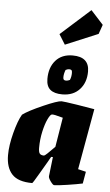

<svg xmlns="http://www.w3.org/2000/svg" viewBox="-65 -1058 635 1108"><g transform="rotate(5 252.0 -503.5)"><path d="M422 -95 468 -84 456 -15Q424 -8 368 0.5Q312 9 292 9Q285 9 271 -10.5Q257 -30 258 -40L271 -152H261Q258 -147 254 -140Q250 -133 245 -124Q236 -109 202 -50.5Q168 8 165 8Q83 8 47.5 -30.5Q12 -69 12 -141Q12 -197 31 -270Q50 -343 72 -380Q106 -405 188 -441Q270 -477 293 -477Q305 -477 382.5 -465Q460 -453 485 -448ZM280 -212 308 -383Q252 -399 243 -396Q234 -394 220.5 -365.5Q207 -337 197 -292Q187 -247 187 -198Q187 -174 194 -165Q201 -156 219 -156Q226 -156 280 -212ZM200 -599Q200 -665 235.5 -705.5Q271 -746 334 -746Q430 -746 430 -661Q430 -597 393 -557Q356 -517 293 -517Q247 -517 223.5 -536.5Q200 -556 200 -599ZM330 -604Q338 -622 338 -645Q338 -657 334 -661Q330 -665 320 -665Q312 -665 300 -659Q291 -636 291 -616Q291 -606 295 -602Q299 -598 308 -598Q318 -598 330 -604ZM247 -862 419 -1016 491 -937 472 -883 283 -804Z"/></g></svg>

Font: Grenze Black
Style: Italic
Weight: 900
Italic angle: -10°
Designer: Renata Polastri
Foundry: Omnibus-Type
Version: Version 1.002; ttfautohint (v1.8)